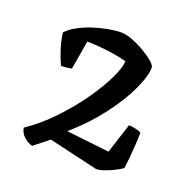

<svg xmlns="http://www.w3.org/2000/svg" viewBox="-86 -856 597 597"><g transform="rotate(20 213.0 -557.0)"><path d="M79 -344Q64 -347 50.5 -359.5Q37 -372 35 -388Q82 -420 123 -463.5Q164 -507 195 -551.5Q226 -596 243.5 -633Q261 -670 261 -690Q238 -697 199 -702Q160 -707 129 -707L113 -612Q106 -610 95.5 -609Q85 -608 78 -608Q68 -629 59.5 -656Q51 -683 48 -708Q61 -722 82 -733.5Q103 -745 127.5 -753Q152 -761 176.5 -765.5Q201 -770 219 -770Q235 -770 256 -762Q277 -754 297.5 -742Q318 -730 331.5 -718.5Q345 -707 345 -699Q345 -671 323 -624Q301 -577 261 -524.5Q221 -472 166 -424L308 -408L340 -507Q349 -507 362 -504Q375 -501 381 -498Q381 -479 379.5 -455.5Q378 -432 376 -411Q374 -390 372 -377Q364 -371 348.5 -363Q333 -355 317 -349.5Q301 -344 290 -344L127 -382Z"/></g></svg>

Font: Texturina 12pt
Style: Regular
Weight: 400
Designer: Guillermo Torres Carreño
Foundry: Omnibus-Type
Version: Version 1.002